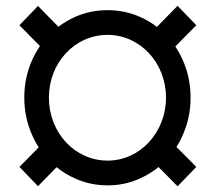

<svg xmlns="http://www.w3.org/2000/svg" viewBox="-20 -638 748 671"><path d="M600.6 13.2 666 -54.7 596.7 -124.5C606.9 -140.6 615.7 -157.7 623 -176.3C638.2 -213.4 646 -253.4 646 -296.9C646 -340.3 638.2 -380.4 623 -418C614.7 -438.5 604.5 -457.5 592.8 -475.6L666 -549.8L600.6 -617.7L528.3 -543.9C510.3 -558.1 490.2 -569.8 468.8 -579.1C433.6 -594.7 396 -602.5 356 -602.5C315.9 -602.5 278.3 -594.7 242.7 -579.1C221.7 -569.8 202.1 -558.1 184.1 -544.4L112.8 -617.2L47.9 -549.8L119.6 -477.1C107.4 -459 96.7 -439 87.9 -418C72.8 -380.4 64.9 -340.3 64.9 -296.9C64.9 -253.4 72.8 -213.4 87.9 -176.3C95.7 -157.2 105 -139.2 115.2 -123L47.9 -54.7L112.8 12.7L177.7 -53.7C197.8 -37.6 219.2 -24.4 242.7 -14.2C278.3 2 315.9 9.8 356 9.8C396 9.8 433.6 2 468.8 -14.2C492.7 -24.9 514.2 -38.1 534.2 -54.2ZM150.9 -296.9C150.9 -418.9 241.2 -516.1 356 -516.1C469.2 -516.1 560.1 -418.9 560.1 -296.9C560.1 -174.8 469.2 -76.7 356 -76.7C241.2 -76.7 150.9 -174.8 150.9 -296.9Z"/></svg>

Font: Bert Sans Medium
Style: Regular
Weight: 500
Designer: Christian Robertson (Google), Cristiano Sobral
Foundry: Google, Cristiano Sobral
Version: Version 3.101